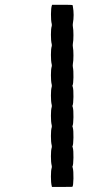

<svg xmlns="http://www.w3.org/2000/svg" viewBox="-20 -653 456 790"><path d="M193.4 -630.4 194.3 -633.3H235.8Q277.3 -633.3 278.3 -632.3Q278.8 -631.8 279.8 -626.5Q286.1 -591.3 279.8 -556.2Q278.8 -549.8 279.8 -543.9Q282.2 -531.2 282.2 -508.3Q282.2 -485.4 279.8 -473.1Q278.8 -466.8 279.8 -460.4Q282.2 -447.8 282.2 -425Q282.2 -402.3 279.8 -389.6Q278.8 -383.3 279.8 -377Q282.7 -362.8 282.2 -334.7Q281.7 -306.6 278.3 -301.3Q277.3 -300.3 279.3 -295.9Q282.7 -284.2 282.2 -254.2Q281.7 -224.1 278.3 -218.3Q277.3 -217.3 279.3 -212.4Q282.7 -200.7 282.2 -170.7Q281.7 -140.6 278.3 -134.8Q277.3 -133.8 279.3 -128.9Q282.7 -117.2 282.2 -87.2Q281.7 -57.1 278.3 -51.3Q277.3 -50.3 279.3 -45.9Q282.7 -34.2 282.2 -4.2Q281.7 25.9 278.3 31.7Q277.3 32.7 279.3 37.6Q282.7 50.3 282.2 81.1Q281.7 111.8 277.8 115.7Q277.3 116.2 235.4 116.2H193.8L192.9 112.3Q189.5 99.6 189.5 73.2Q189.5 46.9 192.9 37.1Q193.8 33.2 192.9 28.8Q189.5 15.6 189.5 -10Q189.5 -35.6 192.9 -45.9Q193.8 -49.8 192.9 -54.7Q189.5 -67.9 189.5 -93.5Q189.5 -119.1 192.9 -129.4Q193.8 -133.3 192.9 -137.7Q189.5 -150.9 189.5 -176.8Q189.5 -202.6 192.9 -212.9Q193.8 -216.8 192.9 -221.2Q189.5 -234.4 189.5 -260Q189.5 -285.6 192.9 -295.9Q193.8 -299.8 192.9 -304.7Q189.5 -317.9 189.5 -343.5Q189.5 -369.1 192.9 -379.4Q193.8 -383.3 192.9 -387.7Q189.5 -400.9 189.5 -426.8Q189.5 -452.6 192.9 -462.9Q193.8 -466.8 192.9 -471.2Q189.5 -484.4 189.5 -510Q189.5 -535.6 192.9 -545.9Q193.8 -549.8 192.9 -554.7Q189.5 -567.9 189.7 -594.5Q189.9 -621.1 193.4 -630.4Z"/></svg>

Font: VT323
Style: Regular
Weight: 400
Monospace: yes
Version: Version 001.002